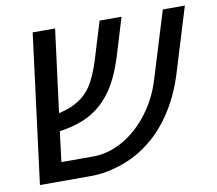

<svg xmlns="http://www.w3.org/2000/svg" viewBox="-72 -715 902 799"><g transform="rotate(-10 379.0 -315.5)"><path d="M34.2 0 114.7 -630.9H209.5L159.2 -240.2L127.9 -293.5Q135.7 -285.2 142.3 -281.7Q148.9 -278.3 154.3 -278.3Q193.4 -287.1 217.3 -297.4Q241.2 -307.6 262.7 -323.7Q294.4 -347.7 314.7 -387Q335 -426.3 348.6 -470.7L397.5 -630.9H490.2L441.9 -471.7Q421.4 -406.2 396.2 -361.3Q371.1 -316.4 335.9 -283.7Q298.8 -249.5 253.9 -231.7Q209 -213.9 151.4 -205.6Q145 -205.1 139.4 -205.1Q133.8 -205.1 127.9 -204.8Q122.1 -204.6 116.2 -204.6L159.7 -247.1L138.7 -78.6H273.4Q334 -78.6 392.8 -110.1Q451.7 -141.6 498 -198.2Q524.9 -230.5 545.7 -269.5Q566.4 -308.6 580.1 -355.5L664.6 -630.9H757.8L672.9 -353.5Q658.7 -308.6 639.4 -267.8Q620.1 -227.1 595.7 -191.4Q571.3 -155.8 543 -126.5Q502.4 -85 454.3 -56.9Q406.2 -28.8 352.5 -14.6Q327.6 -7.3 301.5 -3.7Q275.4 0 249 0Z"/></g></svg>

Font: Open Sans Medium
Style: Italic
Weight: 500
Italic angle: -12°
Designer: Monotype Design Team
Foundry: Monotype Imaging Inc.
Version: Version 3.000